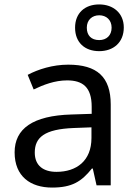

<svg xmlns="http://www.w3.org/2000/svg" viewBox="-20 -837 601 867"><path d="M428 -606C492 -606 539 -645 539 -713C539 -778 491 -817 428 -817C363 -817 319 -778 319 -712C319 -645 363 -606 428 -606ZM428 -656C392 -656 372 -677 372 -712C372 -747 396 -768 428 -768C460 -768 484 -747 484 -712C484 -677 461 -656 428 -656ZM215 10C305 10 348 -17 395 -76H399L416 0H480V-365C480 -490 418 -545 288 -545C218 -545 152 -524 105 -499L132 -433C176 -454 227 -474 283 -474C353 -474 394 -444 394 -355V-323L303 -320C128 -315 46 -256 46 -149C46 -40 118 10 215 10ZM235 -61C177 -61 137 -88 137 -148C137 -216 180 -254 314 -259L393 -262V-214C393 -110 325 -61 235 -61Z"/></svg>

Font: Noto Sans Math
Style: Regular
Weight: 400
Designer: Monotype Design Team, Delve Withrington, Jeff Kellem
Foundry: Monotype Imaging Inc., Delve Fonts LLC
Version: Version 3.000